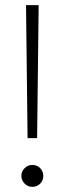

<svg xmlns="http://www.w3.org/2000/svg" viewBox="-20 -720 251 745"><path d="M87 -184 81 -700H130L124 -184ZM105 5Q88 5 75.5 -7.5Q63 -20 63 -38Q63 -55 75.5 -67.5Q88 -80 105 -80Q124 -80 136 -67.5Q148 -55 148 -37Q148 -20 136 -7.5Q124 5 105 5Z"/></svg>

Font: DM Sans 11pt ExtraLight
Style: Regular
Weight: 250
Version: Version 4.004;gftools[0.9.30]